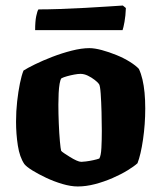

<svg xmlns="http://www.w3.org/2000/svg" viewBox="-20 -674 583 694"><path d="M261 0Q236 0 205.5 -9Q175 -18 146.5 -31.5Q118 -45 97 -58Q76 -71 68 -81Q51 -106 44.5 -148Q38 -190 38 -234Q38 -272 42 -307.5Q46 -343 52 -372.5Q58 -402 65 -419Q79 -428 106.5 -441.5Q134 -455 169 -468.5Q204 -482 239.5 -491Q275 -500 303 -500Q322 -500 348 -493Q374 -486 401 -475Q428 -464 449.5 -450.5Q471 -437 482 -425Q490 -408 495 -386.5Q500 -365 502.5 -339Q505 -313 505 -282Q505 -225 497 -170Q489 -115 477 -84Q465 -73 441.5 -58.5Q418 -44 387 -30.5Q356 -17 323.5 -8.5Q291 0 261 0ZM274 -89Q279 -89 291 -90.5Q303 -92 317 -95Q331 -98 339 -101Q345 -111 346.5 -139Q348 -167 348 -201Q348 -232 347 -269Q346 -306 344 -335Q342 -364 338 -370Q334 -376 322.5 -385Q311 -394 297.5 -400.5Q284 -407 271 -407Q262 -407 248.5 -404.5Q235 -402 222.5 -398.5Q210 -395 202 -391Q198 -386 195.5 -371.5Q193 -357 192 -337.5Q191 -318 191 -296Q191 -264 192.5 -227.5Q194 -191 196.5 -163.5Q199 -136 201 -129Q203 -126 212 -120Q221 -114 233 -106.5Q245 -99 256 -94Q267 -89 274 -89ZM107 -565Q107 -597 111 -616Q115 -635 119 -640Q152 -640 196.5 -641.5Q241 -643 287 -645.5Q333 -648 370 -650.5Q407 -653 424 -654L435 -645Q434 -617 430 -595Q426 -573 423 -565Z"/></svg>

Font: Texturina 12pt ExtraBold
Style: Regular
Weight: 800
Designer: Guillermo Torres Carreño
Foundry: Omnibus-Type
Version: Version 1.002